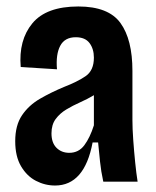

<svg xmlns="http://www.w3.org/2000/svg" viewBox="-20 -561 482 593"><path d="M150 12Q119 12 91 -2.5Q63 -17 45 -47.5Q27 -78 27 -125Q27 -174 48 -205Q69 -236 103.5 -256Q138 -276 179 -293Q218 -308 244 -325.5Q270 -343 270 -383Q270 -410 256.5 -428Q243 -446 214 -446Q180 -446 166 -419.5Q152 -393 156 -347L44 -354Q37 -437 80 -489Q123 -541 222 -541Q315 -541 352 -490Q389 -439 389 -342V-190Q389 -164 391.5 -129Q394 -94 397.5 -59.5Q401 -25 405 0H299Q292 -32 289 -61.5Q286 -91 283 -121H266Q241 12 150 12ZM194 -89Q223 -89 240.5 -112.5Q258 -136 270 -174V-267Q250 -255 227.5 -245Q205 -235 185 -223Q165 -211 152 -193.5Q139 -176 139 -149Q139 -120 154.5 -104.5Q170 -89 194 -89Z"/></svg>

Font: Bricolage Grotesque 12pt Condensed SemiBold
Style: Regular
Weight: 600
Width: 3
Designer: Mathieu Triay
Foundry: Atelier Triay
Version: Version 1.001; ttfautohint (v1.8.4.7-5d5b);gftools[0.9.33.de